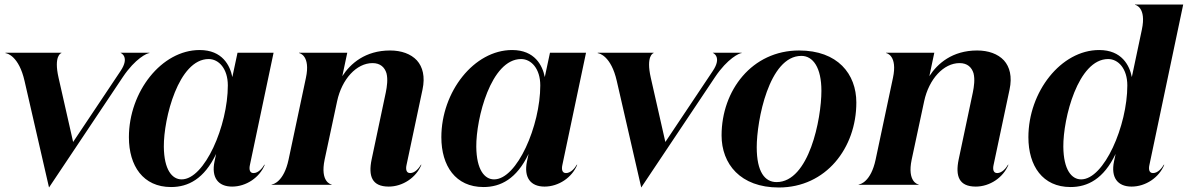

<svg xmlns="http://www.w3.org/2000/svg" viewBox="-20 -820 5270 852"><path d="M89 -460.5 197.5 12 525 -478C581 -561.5 633.5 -584.5 643 -584.5V-586H515.5V-585C516.5 -585 557 -567.5 515 -505L304.5 -190L240 -474.5C217.5 -573 251 -584.5 252.5 -584.5V-586H4.5V-584C11.5 -584 64 -571 89 -460.5Z M739 10C815 10 886 -26 939 -137L932 -104C917 -32 948 8 1010 8C1072 8 1132 -32 1155 -89H1153C1145 -75 1127 -52 1105 -52C1087 -52 1085 -70 1089 -88L1194 -586H1034L1011 -478C1001 -529 967 -598 866 -598C697 -598 552 -413 552 -211C552 -84 615 10 739 10ZM786 -24C744 -24 708 -66 707 -169C706 -294 772 -558 906 -558C951 -558 991 -515 991 -441C991 -262 888 -24 786 -24Z M1337.5 -474.5 1260.5 -111.5C1239.5 -13 1192 -1.5 1185.5 -1.5V0H1451.5V-1.5C1448 -1.5 1400 -13 1420.5 -111.5L1476 -371C1497 -469 1562 -540 1633 -540C1668 -540 1687 -521 1695 -495C1702 -468 1697 -435 1692 -410L1629 -112C1614 -39 1630 8 1705 8C1767 8 1827 -32 1850 -89H1848C1840 -75 1822 -52 1800 -52C1782 -52 1780 -70 1784 -88L1855 -423C1867 -480 1856 -523 1830 -552C1803 -581 1761 -596 1711 -596C1601 -596 1535 -538 1499 -482L1521 -586H1307V-584.5C1310 -584.5 1358.5 -573 1337.5 -474.5Z M2125.5 10C2201.5 10 2272.5 -26 2325.5 -137L2318.5 -104C2303.5 -32 2334.5 8 2396.5 8C2458.5 8 2518.5 -32 2541.5 -89H2539.5C2531.5 -75 2513.5 -52 2491.5 -52C2473.5 -52 2471.5 -70 2475.5 -88L2580.5 -586H2420.5L2397.5 -478C2387.5 -529 2353.5 -598 2252.5 -598C2083.5 -598 1938.5 -413 1938.5 -211C1938.5 -84 2001.5 10 2125.5 10ZM2172.5 -24C2130.5 -24 2094.5 -66 2093.5 -169C2092.5 -294 2158.5 -558 2292.5 -558C2337.5 -558 2377.5 -515 2377.5 -441C2377.5 -262 2274.5 -24 2172.5 -24Z M2717 -460.5 2825.5 12 3153 -478C3209 -561.5 3261.5 -584.5 3271 -584.5V-586H3143.5V-585C3144.5 -585 3185 -567.5 3143 -505L2932.5 -190L2868 -474.5C2845.5 -573 2879 -584.5 2880.5 -584.5V-586H2632.5V-584C2639.5 -584 2692 -571 2717 -460.5Z M3436 12C3645 12 3780 -163 3780 -365C3780 -492 3697 -596 3526 -596C3317 -596 3182 -419 3182 -219C3182 -93 3265 12 3436 12ZM3426 -12C3374 -12 3338 -57 3338 -167C3338 -284 3392 -572 3536 -572C3588 -572 3625 -520 3625 -417C3625 -292 3570 -12 3426 -12Z M3942.5 -474.5 3865.5 -111.5C3844.5 -13 3797 -1.5 3790.5 -1.5V0H4056.5V-1.5C4053 -1.5 4005 -13 4025.5 -111.5L4081 -371C4102 -469 4167 -540 4238 -540C4273 -540 4292 -521 4300 -495C4307 -468 4302 -435 4297 -410L4234 -112C4219 -39 4235 8 4310 8C4372 8 4432 -32 4455 -89H4453C4445 -75 4427 -52 4405 -52C4387 -52 4385 -70 4389 -88L4460 -423C4472 -480 4461 -523 4435 -552C4408 -581 4366 -596 4316 -596C4206 -596 4140 -538 4104 -482L4126 -586H3912V-584.5C3915 -584.5 3963.5 -573 3942.5 -474.5Z M4730.5 10C4806.5 10 4877.5 -26 4930.5 -137L4923.5 -104C4908.5 -32 4939.5 8 5001.5 8C5063.5 8 5123.5 -32 5146.5 -89H5144.5C5136.5 -75 5118.5 -52 5096.5 -52C5078.5 -52 5076.5 -70 5080.5 -88L5230.5 -800H5016.5V-798.5C5019.5 -798.5 5068 -787 5047 -688.5L5002.5 -478C4992.5 -529 4958.5 -598 4857.5 -598C4688.5 -598 4543.5 -413 4543.5 -211C4543.5 -84 4606.5 10 4730.5 10ZM4777.5 -24C4735.5 -24 4699.5 -66 4698.5 -169C4697.5 -294 4763.5 -558 4897.5 -558C4942.5 -558 4982.5 -515 4982.5 -441C4982.5 -262 4879.5 -24 4777.5 -24Z"/></svg>

Font: Beautique Display Medium
Style: Bold
Weight: 900
Italic angle: -12°
Designer: Nhat-Quang Ngo
Version: Version 1.100;Glyphs 3.2.3 (3260)